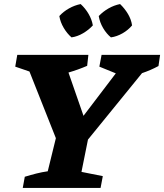

<svg xmlns="http://www.w3.org/2000/svg" viewBox="-20 -925 808 945"><path d="M92 0 102 -55Q131 -64 159 -71Q187 -78 215 -82L255 -245L125 -573L55 -597L65 -655H415L409 -601Q365 -582 317 -568L391 -355L550 -564L469 -597L480 -655H768L760 -600Q721 -579 679 -565L413 -238L381 -79L486 -58L475 0ZM377 -905Q400 -884 416 -856.5Q432 -829 437 -800Q417 -778 389 -761.5Q361 -745 332 -741Q310 -760 293.5 -788Q277 -816 272 -846Q292 -868 319.5 -883.5Q347 -899 377 -905ZM571 -905Q594 -883 610 -856Q626 -829 630 -800Q611 -777 583 -761Q555 -745 526 -741Q504 -759 487.5 -787Q471 -815 466 -846Q487 -868 514 -883.5Q541 -899 571 -905Z"/></svg>

Font: Piazzolla SC
Style: Bold Italic
Weight: 700
Italic angle: -11.3°
Designer: Juan Pablo del Peral
Foundry: Huerta Tipografica
Version: Version 1.330